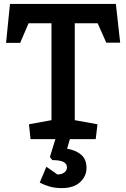

<svg xmlns="http://www.w3.org/2000/svg" viewBox="-20 -711 644 981"><path d="M136 0 128 -76 243 -97V-592H126L83 -492H11L31 -691H572L594 -493H523L479 -592H362V-97L478 -76L469 0ZM296 250Q260 250 233 242Q206 234 183 222L217 141L274 181Q279 181 290.5 178.5Q302 176 312 167.5Q322 159 322 143Q322 107 247 107L235 91L263 0H337L323 49Q367 56 394.5 79.5Q422 103 422 147Q422 189 389.5 219.5Q357 250 296 250Z"/></svg>

Font: Kreon Light SemiBold
Style: Regular
Weight: 600
Version: Version 2.002